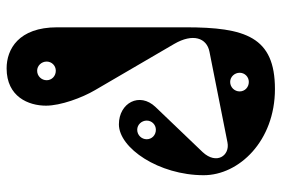

<svg xmlns="http://www.w3.org/2000/svg" viewBox="-152 -664 831 566"><g transform="rotate(-90 263.0 -380.5)"><path d="M394 -178 127 -125C88 -117 60 -157 98 -198L231 -337C276 -384 243 -445 180 -445C110 -445 30 -327 30 -195C30 -91 131 15 284 15C438 15 466 -72 466 -249V-627C466 -741 401 -776 345 -776C261 -776 235 -711 235 -660C235 -617 258 -554 281 -515L417 -282C449 -227 435 -186 394 -178ZM164 -336C148 -336 136 -348 136 -363C136 -378 148 -391 164 -391C179 -391 191 -378 191 -363C191 -348 179 -336 164 -336ZM338 -631C322 -631 310 -643 310 -658C310 -673 322 -686 338 -686C353 -686 365 -673 365 -658C365 -643 353 -631 338 -631ZM305 -62C289 -62 277 -74 277 -89C277 -104 289 -117 305 -117C320 -117 332 -104 332 -89C332 -74 320 -62 305 -62Z"/></g></svg>

Font: Pilowlava Atome
Style: Regular
Weight: 500
Designer: Anton Moglia, Jérémy Landes, Maksym Kobuzan (Cyrillic), Velvetyne Type Foundry
Foundry: Anton Moglia, Jérémy Landes, Velvetyne Type Foundry
Version: Version 1.002;Glyphs 3.3 (3303)